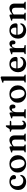

<svg xmlns="http://www.w3.org/2000/svg" viewBox="2418 -3198 792 5669"><g transform="rotate(-90 2814.5 -364.0)"><path d="M481 -348.5Q481 -322.5 463.2 -305Q445.5 -287.5 416 -287.5Q387.5 -287.5 372.2 -303.5Q357 -319.5 357 -345.5V-361Q357 -396 334.2 -417.2Q311.5 -438.5 272.5 -438.5Q237.5 -438.5 210 -418Q182.5 -397.5 166.8 -360Q151 -322.5 151 -271Q151 -207 172.8 -162.8Q194.5 -118.5 232.5 -95.8Q270.5 -73 319.5 -73Q364.5 -73 398 -92.8Q431.5 -112.5 448 -146Q455.5 -155.5 460.2 -158.8Q465 -162 470.5 -162Q478 -162 481.2 -155.5Q484.5 -149 484 -140.5Q481 -98.5 454.5 -63.8Q428 -29 383 -8.5Q338 12 280.5 12Q209.5 12 154.8 -17.5Q100 -47 69.2 -100.5Q38.5 -154 38.5 -226Q38.5 -298.5 69.5 -356.5Q100.5 -414.5 156.8 -448.5Q213 -482.5 289 -482.5Q348.5 -482.5 391.5 -464Q434.5 -445.5 457.8 -415Q481 -384.5 481 -348.5Z M812 -482.5Q887.5 -482.5 944.8 -451Q1002 -419.5 1034.2 -363.5Q1066.5 -307.5 1066.5 -234.5Q1066.5 -164 1033.5 -108.2Q1000.5 -52.5 942.5 -20.2Q884.5 12 808 12Q732.5 12 675.5 -19.8Q618.5 -51.5 586.2 -107.5Q554 -163.5 554 -236Q554 -307.5 586.8 -363Q619.5 -418.5 677.5 -450.5Q735.5 -482.5 812 -482.5ZM847.5 -35.5Q885.5 -41 908.8 -68.2Q932 -95.5 939.2 -142.2Q946.5 -189 935 -254Q924 -318.5 900.5 -361Q877 -403.5 844.2 -422.2Q811.5 -441 772.5 -435Q735 -429 711.5 -402Q688 -375 681 -328.2Q674 -281.5 685 -216.5Q696 -152 719.5 -109.5Q743 -67 775.8 -48.2Q808.5 -29.5 847.5 -35.5Z M1328.5 -450.5V-74.5Q1328.5 -60 1333 -53Q1337.5 -46 1347 -43L1367.5 -38Q1383 -32 1383 -19.5Q1383 0 1357.5 0H1172Q1159 0 1153 -5Q1147 -10 1147 -18.5Q1147 -25.5 1151.2 -30.2Q1155.5 -35 1164.5 -38L1186.5 -43Q1196 -46 1200.8 -52.8Q1205.5 -59.5 1205.5 -74V-373Q1205.5 -385 1201.5 -390.2Q1197.5 -395.5 1189 -397L1159 -398.5Q1150 -400 1146.2 -404.2Q1142.5 -408.5 1142.5 -414.5Q1142.5 -422 1147 -426.8Q1151.5 -431.5 1164 -435.5L1252 -467.5Q1269 -473.5 1279.8 -476.5Q1290.5 -479.5 1299.5 -479.5Q1314 -479.5 1321.2 -471.5Q1328.5 -463.5 1328.5 -450.5ZM1313.5 -342 1292.5 -363.5 1313 -381.5Q1374.5 -437.5 1420.5 -460Q1466.5 -482.5 1508 -482.5Q1572 -482.5 1611 -442.2Q1650 -402 1650 -333V-76Q1650 -60.5 1655 -53.2Q1660 -46 1670 -43L1689.5 -38Q1698.5 -35 1702.8 -30.2Q1707 -25.5 1707 -18.5Q1707 -10 1701.2 -5Q1695.5 0 1682.5 0H1496Q1470.5 0 1470.5 -19.5Q1470.5 -32 1486 -38L1507.5 -43Q1517.5 -46 1522.2 -53.5Q1527 -61 1527 -76V-315Q1527 -362 1503.8 -385.2Q1480.5 -408.5 1442 -408.5Q1418.5 -408.5 1391.2 -396.8Q1364 -385 1334.5 -359.5Z M1803.5 -426.5 1778.5 -433.5Q1766 -437 1761.2 -442Q1756.5 -447 1756.5 -453.5Q1756.5 -462.5 1762.8 -467Q1769 -471.5 1779 -471.5H1810.5Q1823 -471.5 1831 -475.8Q1839 -480 1846.5 -491.5L1894 -566.5Q1903 -578.5 1911.5 -584.2Q1920 -590 1928.5 -590Q1938 -590 1943.2 -584Q1948.5 -578 1948.5 -567V-133Q1948.5 -98 1962.5 -79.8Q1976.5 -61.5 2002 -61.5Q2020 -61.5 2030.2 -68.2Q2040.5 -75 2046.5 -83.8Q2052.5 -92.5 2058 -99.2Q2063.5 -106 2071.5 -106.5Q2078.5 -106.5 2082.2 -102Q2086 -97.5 2086 -87.5Q2086 -62 2069 -40Q2052 -18 2022.2 -4.2Q1992.5 9.5 1954.5 9.5Q1895 9.5 1860.5 -21Q1826 -51.5 1826 -113V-397.5Q1826 -410 1820.8 -416.2Q1815.5 -422.5 1803.5 -426.5ZM1897.5 -427V-471.5H2059Q2070 -471.5 2076 -467.2Q2082 -463 2082 -454.5Q2082 -443 2070.2 -435Q2058.5 -427 2032.5 -427Z M2318 -263Q2318 -334.5 2339 -383.5Q2360 -432.5 2393.5 -457.5Q2427 -482.5 2465 -482.5Q2511.5 -482.5 2537 -456.5Q2562.5 -430.5 2562.5 -383Q2562.5 -343.5 2545.8 -323.8Q2529 -304 2502.5 -304Q2476 -304 2461.8 -318.5Q2447.5 -333 2447.5 -359V-376.5Q2447 -393 2439.8 -401Q2432.5 -409 2415.5 -409Q2395.5 -409 2377.2 -393.2Q2359 -377.5 2347.5 -345.5Q2336 -313.5 2336 -264ZM2329 -450.5 2336 -335V-74.5Q2336 -61 2341.5 -54.5Q2347 -48 2361.5 -45.5L2405.5 -39Q2416.5 -37.5 2422 -32.5Q2427.5 -27.5 2427.5 -19Q2427.5 -10 2421 -5Q2414.5 0 2402 0H2179.5Q2166.5 0 2160.5 -5Q2154.5 -10 2154.5 -18.5Q2154.5 -25.5 2158.8 -30.2Q2163 -35 2172.5 -38L2194 -43Q2203.5 -46 2208.2 -52.8Q2213 -59.5 2213 -74V-372Q2213 -384 2209 -389.2Q2205 -394.5 2196.5 -396L2166.5 -397.5Q2157.5 -399.5 2153.8 -403.5Q2150 -407.5 2150 -414Q2150 -421 2154.8 -425.8Q2159.5 -430.5 2171.5 -435L2258 -466Q2280 -474 2290.5 -476.8Q2301 -479.5 2307 -479.5Q2317 -479.5 2322.2 -472.8Q2327.5 -466 2329 -450.5Z M2874 -482.5Q2949.5 -482.5 3006.8 -451Q3064 -419.5 3096.2 -363.5Q3128.5 -307.5 3128.5 -234.5Q3128.5 -164 3095.5 -108.2Q3062.5 -52.5 3004.5 -20.2Q2946.5 12 2870 12Q2794.5 12 2737.5 -19.8Q2680.5 -51.5 2648.2 -107.5Q2616 -163.5 2616 -236Q2616 -307.5 2648.8 -363Q2681.5 -418.5 2739.5 -450.5Q2797.5 -482.5 2874 -482.5ZM2909.5 -35.5Q2947.5 -41 2970.8 -68.2Q2994 -95.5 3001.2 -142.2Q3008.5 -189 2997 -254Q2986 -318.5 2962.5 -361Q2939 -403.5 2906.2 -422.2Q2873.5 -441 2834.5 -435Q2797 -429 2773.5 -402Q2750 -375 2743 -328.2Q2736 -281.5 2747 -216.5Q2758 -152 2781.5 -109.5Q2805 -67 2837.8 -48.2Q2870.5 -29.5 2909.5 -35.5Z M3390.5 -711.5V-74.5Q3390.5 -60 3395.2 -53Q3400 -46 3409 -43L3430 -38Q3439.5 -35 3443.8 -30.2Q3448 -25.5 3448 -18.5Q3448 -10 3442 -5Q3436 0 3423 0H3234Q3221 0 3215 -5Q3209 -10 3209 -18.5Q3209 -25.5 3213.5 -30.2Q3218 -35 3227 -38L3248.5 -43Q3258 -46 3262.8 -52.8Q3267.5 -59.5 3267.5 -74V-634Q3267.5 -646 3263.8 -651.2Q3260 -656.5 3251 -658L3221 -659.5Q3212 -661.5 3208.2 -665.5Q3204.5 -669.5 3204.5 -676Q3204.5 -683 3209 -687.8Q3213.5 -692.5 3226 -697L3314 -728.5Q3332 -735 3342.5 -737.8Q3353 -740.5 3361 -740.5Q3375.5 -740.5 3383 -732.8Q3390.5 -725 3390.5 -711.5Z M3968 -294Q3968 -269 3953.5 -255.8Q3939 -242.5 3912 -242.5H3596V-278H3818.5Q3843.5 -278 3843.5 -300Q3843.5 -366.5 3817 -402.5Q3790.5 -438.5 3746 -438.5Q3711.5 -438.5 3685 -418.2Q3658.5 -398 3643.8 -360.2Q3629 -322.5 3629 -271Q3629 -172.5 3675.5 -122.8Q3722 -73 3798 -73Q3845 -73 3879.8 -93Q3914.5 -113 3931.5 -147.5Q3939 -156.5 3943.8 -159.8Q3948.5 -163 3954 -163Q3961 -163 3964.5 -156.5Q3968 -150 3967.5 -141Q3965 -99.5 3937.8 -64.5Q3910.5 -29.5 3864.2 -8.8Q3818 12 3759 12Q3687.5 12 3632.8 -17.5Q3578 -47 3547.2 -100.5Q3516.5 -154 3516.5 -226Q3516.5 -300.5 3546.2 -358.2Q3576 -416 3631 -449.2Q3686 -482.5 3762.5 -482.5Q3826.5 -482.5 3872.5 -458.5Q3918.5 -434.5 3943.2 -392Q3968 -349.5 3968 -294Z M4211 -263Q4211 -334.5 4232 -383.5Q4253 -432.5 4286.5 -457.5Q4320 -482.5 4358 -482.5Q4404.5 -482.5 4430 -456.5Q4455.5 -430.5 4455.5 -383Q4455.5 -343.5 4438.8 -323.8Q4422 -304 4395.5 -304Q4369 -304 4354.8 -318.5Q4340.5 -333 4340.5 -359V-376.5Q4340 -393 4332.8 -401Q4325.5 -409 4308.5 -409Q4288.5 -409 4270.2 -393.2Q4252 -377.5 4240.5 -345.5Q4229 -313.5 4229 -264ZM4222 -450.5 4229 -335V-74.5Q4229 -61 4234.5 -54.5Q4240 -48 4254.5 -45.5L4298.5 -39Q4309.5 -37.5 4315 -32.5Q4320.5 -27.5 4320.5 -19Q4320.5 -10 4314 -5Q4307.5 0 4295 0H4072.5Q4059.5 0 4053.5 -5Q4047.5 -10 4047.5 -18.5Q4047.5 -25.5 4051.8 -30.2Q4056 -35 4065.5 -38L4087 -43Q4096.5 -46 4101.2 -52.8Q4106 -59.5 4106 -74V-372Q4106 -384 4102 -389.2Q4098 -394.5 4089.5 -396L4059.5 -397.5Q4050.5 -399.5 4046.8 -403.5Q4043 -407.5 4043 -414Q4043 -421 4047.8 -425.8Q4052.5 -430.5 4064.5 -435L4151 -466Q4173 -474 4183.5 -476.8Q4194 -479.5 4200 -479.5Q4210 -479.5 4215.2 -472.8Q4220.5 -466 4222 -450.5Z M4960 -294Q4960 -269 4945.5 -255.8Q4931 -242.5 4904 -242.5H4588V-278H4810.5Q4835.5 -278 4835.5 -300Q4835.5 -366.5 4809 -402.5Q4782.5 -438.5 4738 -438.5Q4703.5 -438.5 4677 -418.2Q4650.5 -398 4635.8 -360.2Q4621 -322.5 4621 -271Q4621 -172.5 4667.5 -122.8Q4714 -73 4790 -73Q4837 -73 4871.8 -93Q4906.5 -113 4923.5 -147.5Q4931 -156.5 4935.8 -159.8Q4940.5 -163 4946 -163Q4953 -163 4956.5 -156.5Q4960 -150 4959.5 -141Q4957 -99.5 4929.8 -64.5Q4902.5 -29.5 4856.2 -8.8Q4810 12 4751 12Q4679.5 12 4624.8 -17.5Q4570 -47 4539.2 -100.5Q4508.5 -154 4508.5 -226Q4508.5 -300.5 4538.2 -358.2Q4568 -416 4623 -449.2Q4678 -482.5 4754.5 -482.5Q4818.5 -482.5 4864.5 -458.5Q4910.5 -434.5 4935.2 -392Q4960 -349.5 4960 -294Z M5221 -450.5V-74.5Q5221 -60 5225.5 -53Q5230 -46 5239.5 -43L5260 -38Q5275.5 -32 5275.5 -19.5Q5275.5 0 5250 0H5064.5Q5051.5 0 5045.5 -5Q5039.5 -10 5039.5 -18.5Q5039.5 -25.5 5043.8 -30.2Q5048 -35 5057 -38L5079 -43Q5088.5 -46 5093.2 -52.8Q5098 -59.5 5098 -74V-373Q5098 -385 5094 -390.2Q5090 -395.5 5081.5 -397L5051.5 -398.5Q5042.5 -400 5038.8 -404.2Q5035 -408.5 5035 -414.5Q5035 -422 5039.5 -426.8Q5044 -431.5 5056.5 -435.5L5144.5 -467.5Q5161.5 -473.5 5172.2 -476.5Q5183 -479.5 5192 -479.5Q5206.5 -479.5 5213.8 -471.5Q5221 -463.5 5221 -450.5ZM5206 -342 5185 -363.5 5205.5 -381.5Q5267 -437.5 5313 -460Q5359 -482.5 5400.5 -482.5Q5464.5 -482.5 5503.5 -442.2Q5542.5 -402 5542.5 -333V-76Q5542.5 -60.5 5547.5 -53.2Q5552.5 -46 5562.5 -43L5582 -38Q5591 -35 5595.2 -30.2Q5599.5 -25.5 5599.5 -18.5Q5599.5 -10 5593.8 -5Q5588 0 5575 0H5388.5Q5363 0 5363 -19.5Q5363 -32 5378.5 -38L5400 -43Q5410 -46 5414.8 -53.5Q5419.5 -61 5419.5 -76V-315Q5419.5 -362 5396.2 -385.2Q5373 -408.5 5334.5 -408.5Q5311 -408.5 5283.8 -396.8Q5256.5 -385 5227 -359.5Z"/></g></svg>

Font: Fraunces Medium
Style: Regular
Weight: 500
Version: Version 1.000;[b76b70a41]